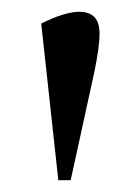

<svg xmlns="http://www.w3.org/2000/svg" viewBox="-20 -787 226 326"><path d="M79 -481 50 -747Q90 -767 115 -767Q149 -767 149 -730Q149 -707 140 -664L100 -481Z"/></svg>

Font: SVN-Abril Fatface
Style: Regular
Weight: 400
Designer: Veronika Burian, Jos? Scaglione
Foundry: TypeTogether
Version: Version 1.001